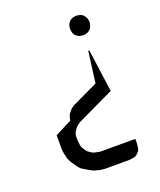

<svg xmlns="http://www.w3.org/2000/svg" viewBox="-115 -491 614 736"><g transform="rotate(-20 192.0 -122.5)"><path d="M56.2 -12.2 124 -46.9 127.9 -62 131.8 -71.8 142.1 -85 147 -89.8 159.2 -98.1 264.2 -147.9 280.8 -274.9H285.2L309.1 -101.1L157.2 -28.8L144 -19L140.1 -15.1L130.9 -2L127 5.9L125 15.1V34.2L127 51.8L128.9 61L132.8 67.9L142.1 82L146 85.9L159.2 95.2L168 99.1L176.8 101.1L192.9 104H335V120.1L333 138.2L331.1 147L327.1 153.8L317.9 163.1L310.1 168L300.8 169.9L284.2 171.9H185.1L168 169.9L142.1 163.1L125 153.8L99.1 138.2L90.8 128.9L73.2 104L64 85.9L58.1 61L56.2 43ZM244.1 -373V-381.8L246.1 -391.1L247.1 -395L252 -402.8L257.8 -409.2L266.1 -414.1L270 -415L278.8 -417H288.1L296.9 -415L300.8 -414.1L309.1 -409.2L314.9 -402.8L319.8 -395L320.8 -391.1L323.2 -381.8V-373L320.8 -363.8L319.8 -359.9L314.9 -351.1L309.1 -346.2L300.8 -340.8L296.9 -339.8L288.1 -337.9H278.8L270 -339.8L266.1 -340.8L257.8 -346.2L252 -351.1L247.1 -359.9L246.1 -363.8Z"/></g></svg>

Font: Petahja
Style: Regular
Weight: 400
Designer: T. Christopher White
Version: Version 1.1